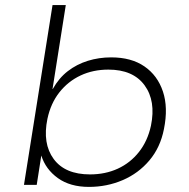

<svg xmlns="http://www.w3.org/2000/svg" viewBox="-20 -725 743 753"><path d="M329 8Q255 8 207 -26.5Q159 -61 142 -115L124 0H74L186 -705H238L186 -376H187Q211 -419 246 -446Q281 -473 324.5 -486.5Q368 -500 416 -500Q495 -500 546.5 -464.5Q598 -429 619 -366Q640 -303 623 -219Q609 -147 566 -96Q523 -45 461 -18.5Q399 8 329 8ZM333 -41Q393 -41 442 -63.5Q491 -86 525 -129Q559 -172 572 -232Q592 -329 547 -390.5Q502 -452 405 -452Q345 -452 296 -429Q247 -406 213 -363Q179 -320 166 -259Q146 -162 190.5 -101.5Q235 -41 333 -41Z"/></svg>

Font: Nunito Sans 7pt SemiExpanded ExtraLight
Style: Italic
Weight: 250
Width: 6
Italic angle: -9°
Designer: Vernon Adams
Foundry: Vernon Adams
Version: Version 3.101;gftools[0.9.27]